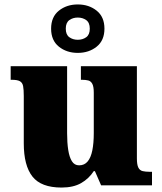

<svg xmlns="http://www.w3.org/2000/svg" viewBox="-20 -834 731 864"><path d="M257 10Q165 10 126 -39.5Q87 -89 87 -189V-402Q87 -431 84 -446.5Q81 -462 69.5 -468.5Q58 -475 32 -475H28V-536H282V-234Q282 -192 287 -159.5Q292 -127 303.5 -108.5Q315 -90 336 -90Q360 -90 374.5 -107.5Q389 -125 395.5 -157.5Q402 -190 402 -235V-417Q402 -444 395.5 -456.5Q389 -469 377 -472Q365 -475 348 -475H344V-536H596V-121Q596 -93 602.5 -80Q609 -67 622 -64Q635 -61 652 -61H664V0H435L407 -64H402Q380 -30 345 -10Q310 10 257 10ZM330 -596Q280 -596 245 -624Q210 -652 210 -705Q210 -758 245 -786Q280 -814 330 -814Q380 -814 415 -786Q450 -758 450 -705Q450 -652 415 -624Q380 -596 330 -596ZM330 -655Q352 -655 368 -666.5Q384 -678 384 -705Q384 -732 368 -743.5Q352 -755 330 -755Q308 -755 292 -743.5Q276 -732 276 -705Q276 -678 292 -666.5Q308 -655 330 -655Z"/></svg>

Font: Noto Serif Gujarati Black
Style: Regular
Weight: 900
Version: Version 2.102